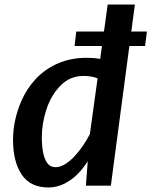

<svg xmlns="http://www.w3.org/2000/svg" viewBox="-20 -819 668 847"><path d="M309 -616 316.5 -680H628L620 -616ZM193 8Q114 8 75.8 -48.8Q37.5 -105.5 37.5 -202Q37.5 -288.5 74 -373Q98 -428.5 138.8 -471.8Q179.5 -515 236 -539.5Q292.5 -564 362.5 -564Q376 -564 391 -563Q406 -562 422 -559L455 -799H575L469 0H359L367 -108Q347.5 -76 321 -49.8Q294.5 -23.5 262.2 -7.8Q230 8 193 8ZM225 -81.5Q246.5 -81.5 268.5 -95.5Q290.5 -109.5 311 -132Q331.5 -154.5 348.2 -179.8Q365 -205 376.5 -227.5L410.5 -473.5Q383 -484 348.5 -484Q289.5 -484 248 -442.5Q206.5 -401 185.5 -338.5Q164.5 -276 164.5 -213.5Q164.5 -176.5 170.2 -146.5Q176 -116.5 189 -99Q202 -81.5 225 -81.5Z"/></svg>

Font: Merriweather Sans Medium
Style: Italic
Weight: 500
Italic angle: -7.5°
Designer: Eben Sorkin
Foundry: Eben Sorkin
Version: Version 2.001